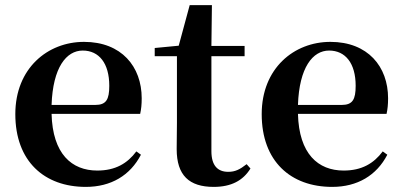

<svg xmlns="http://www.w3.org/2000/svg" viewBox="-20 -716 1577 752"><path d="M316 16C415 16 490 -29 532 -110L514 -123C479 -76 432 -48 361 -48C261 -48 186 -113 182 -270H529C533 -288 535 -306 535 -331C535 -455 456 -552 309 -552C167 -552 40 -449 40 -269C40 -84 154 16 316 16ZM182 -305C187 -452 240 -518 304 -518C368 -518 408 -468 408 -380C408 -326 396 -305 353 -305Z M817 16C886 16 932 -9 961 -56L946 -73C919 -52 901 -43 874 -43C833 -43 808 -67 808 -124V-496H938V-536H808L810 -696H723L680 -537L586 -528V-496H673V-235C673 -195 672 -169 672 -132C672 -29 721 16 817 16Z M1281 16C1380 16 1455 -29 1497 -110L1479 -123C1444 -76 1397 -48 1326 -48C1226 -48 1151 -113 1147 -270H1494C1498 -288 1500 -306 1500 -331C1500 -455 1421 -552 1274 -552C1132 -552 1005 -449 1005 -269C1005 -84 1119 16 1281 16ZM1147 -305C1152 -452 1205 -518 1269 -518C1333 -518 1373 -468 1373 -380C1373 -326 1361 -305 1318 -305Z"/></svg>

Font: Noto Serif CJK KR
Style: Bold
Weight: 700
Designer: Ryoko NISHIZUKA 西塚涼子 (kana & ideographs); Frank Grießhammer (Latin, Greek & Cyrillic); Wenlong ZHANG 张文龙 (bopomofo); San
Foundry: Adobe
Version: Version 2.001;hotconv 1.1.0;makeotfexe 2.6.0